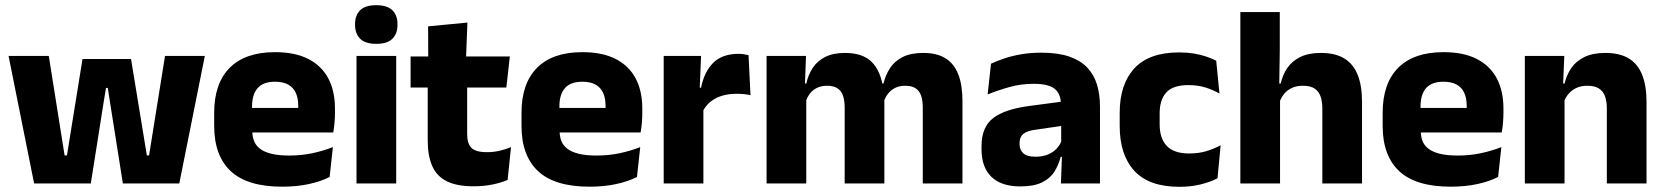

<svg xmlns="http://www.w3.org/2000/svg" viewBox="-20 -707 6412 740"><path d="M111.5 0 13 -491.5H168L229 -108H238L298 -479.5H485L546 -108H554.5L616 -491.5H769.5L671 0H453.5L404 -313L395.5 -368H388.5L379.5 -313L330 0Z M1067.5 12.5Q933.5 12.5 869.5 -47.2Q805.5 -107 805.5 -221.5V-272.5Q805.5 -385.5 865.5 -445.8Q925.5 -506 1040 -506Q1117 -506 1168.2 -479.8Q1219.5 -453.5 1245.2 -405Q1271 -356.5 1271 -288.5V-272Q1271 -253 1269.2 -233.2Q1267.5 -213.5 1264.5 -196.5H1126.5Q1128.5 -225.5 1129 -251.2Q1129.5 -277 1129.5 -298Q1129.5 -328.5 1120 -349.2Q1110.5 -370 1090.8 -381Q1071 -392 1040 -392Q994 -392 972.8 -367.2Q951.5 -342.5 951.5 -297V-252L952.5 -235.5V-200.5Q952.5 -181.5 958.8 -164.5Q965 -147.5 980.8 -134.8Q996.5 -122 1024.2 -114.8Q1052 -107.5 1095 -107.5Q1140.5 -107.5 1182.5 -116.2Q1224.5 -125 1263 -140L1250.5 -25Q1216.5 -7.5 1170 2.5Q1123.5 12.5 1067.5 12.5ZM886.5 -196.5V-291H1233.5V-196.5Z M1354 0V-491.5H1507V0ZM1430.5 -538Q1387.5 -538 1368 -557.8Q1348.5 -577.5 1348.5 -611V-614.5Q1348.5 -648 1368 -667.5Q1387.5 -687 1430.5 -687Q1472.5 -687 1492.2 -667.5Q1512 -648 1512 -614.5V-611Q1512 -577 1492.2 -557.5Q1472.5 -538 1430.5 -538Z M1805.5 11Q1740 11 1701.2 -8.8Q1662.5 -28.5 1645.5 -68Q1628.5 -107.5 1628.5 -165.5V-440H1780.5V-190Q1780.5 -154 1796.8 -137.2Q1813 -120.5 1857.5 -120.5Q1882 -120.5 1906 -126Q1930 -131.5 1949.5 -140L1936.5 -13.5Q1911 -2.5 1877.8 4.2Q1844.5 11 1805.5 11ZM1562.5 -369.5V-489.5H1945L1931.5 -369.5ZM1630.5 -478.5 1630 -605.5 1781.5 -620 1776 -478.5Z M2252 12.5Q2118 12.5 2054 -47.2Q1990 -107 1990 -221.5V-272.5Q1990 -385.5 2050 -445.8Q2110 -506 2224.5 -506Q2301.5 -506 2352.8 -479.8Q2404 -453.5 2429.8 -405Q2455.5 -356.5 2455.5 -288.5V-272Q2455.5 -253 2453.8 -233.2Q2452 -213.5 2449 -196.5H2311Q2313 -225.5 2313.5 -251.2Q2314 -277 2314 -298Q2314 -328.5 2304.5 -349.2Q2295 -370 2275.2 -381Q2255.5 -392 2224.5 -392Q2178.5 -392 2157.2 -367.2Q2136 -342.5 2136 -297V-252L2137 -235.5V-200.5Q2137 -181.5 2143.2 -164.5Q2149.5 -147.5 2165.2 -134.8Q2181 -122 2208.8 -114.8Q2236.5 -107.5 2279.5 -107.5Q2325 -107.5 2367 -116.2Q2409 -125 2447.5 -140L2435 -25Q2401 -7.5 2354.5 2.5Q2308 12.5 2252 12.5ZM2071 -196.5V-291H2418V-196.5Z M2688 -276 2646 -369H2682Q2694 -430 2728.8 -464.8Q2763.5 -499.5 2827 -499.5Q2838 -499.5 2847.2 -498Q2856.5 -496.5 2865 -494.5L2872.5 -340Q2862 -343 2848 -344.2Q2834 -345.5 2819.5 -345.5Q2770.5 -345.5 2737 -327.2Q2703.5 -309 2688 -276ZM2538 0V-491.5H2682L2675.5 -334.5L2691 -332.5V0Z M3536.5 0V-293Q3536.5 -319 3530.2 -337.8Q3524 -356.5 3509.2 -366.5Q3494.5 -376.5 3468.5 -376.5Q3446.5 -376.5 3430 -368.2Q3413.5 -360 3402.5 -345.8Q3391.5 -331.5 3386 -313.5L3371.5 -385H3385Q3393 -418 3410.5 -444.8Q3428 -471.5 3459 -487.2Q3490 -503 3538.5 -503Q3591 -503 3624.2 -482.2Q3657.5 -461.5 3673.5 -420.2Q3689.5 -379 3689.5 -317.5V0ZM2934.5 0V-491.5H3086.5L3081.5 -359L3087.5 -354V0ZM3235.5 0V-293Q3235.5 -319 3229.2 -337.8Q3223 -356.5 3208 -366.5Q3193 -376.5 3167.5 -376.5Q3145 -376.5 3128.5 -368.2Q3112 -360 3101.2 -345.8Q3090.5 -331.5 3085 -313.5L3061.5 -385H3087.5Q3095 -418.5 3112.2 -445Q3129.5 -471.5 3160 -487.2Q3190.5 -503 3237 -503Q3305.5 -503 3340.2 -467.8Q3375 -432.5 3384 -365.5Q3385.5 -355.5 3387 -341Q3388.5 -326.5 3388.5 -315V0Z M4069 0 4073.5 -123 4070 -130.5V-284L4069 -304Q4069 -345 4045 -364.5Q4021 -384 3964.5 -384Q3915 -384 3870.5 -371.5Q3826 -359 3786.5 -343L3799.5 -461.5Q3823 -472.5 3852.2 -482.2Q3881.5 -492 3917 -498Q3952.5 -504 3993 -504Q4057.5 -504 4101 -489Q4144.5 -474 4170.5 -446.5Q4196.5 -419 4208 -380.8Q4219.5 -342.5 4219.5 -296.5V0ZM3912.5 11.5Q3839 11.5 3801 -25.5Q3763 -62.5 3763 -131V-144.5Q3763 -217 3807.8 -251.8Q3852.5 -286.5 3950 -299L4082 -316.5L4091 -224.5L3974 -207.5Q3938.5 -203 3924 -191Q3909.5 -179 3909.5 -155.5V-152Q3909.5 -129.5 3924 -116.2Q3938.5 -103 3970.5 -103Q3998.5 -103 4018.8 -111.5Q4039 -120 4052 -133.8Q4065 -147.5 4071.5 -164.5L4093 -102.5H4068Q4060 -70.5 4043.2 -44.5Q4026.5 -18.5 3995 -3.5Q3963.5 11.5 3912.5 11.5Z M4525.5 13Q4408.5 13 4352 -48.5Q4295.5 -110 4295.5 -221.5V-272.5Q4295.5 -382 4352 -443.5Q4408.5 -505 4525 -505Q4555 -505 4581 -500.8Q4607 -496.5 4629 -489Q4651 -481.5 4667.5 -473L4680 -346.5Q4655.5 -360.5 4626 -369.8Q4596.5 -379 4559.5 -379Q4501.5 -379 4475.5 -351Q4449.5 -323 4449.5 -270V-227.5Q4449.5 -173.5 4477 -144.5Q4504.5 -115.5 4563 -115.5Q4599.5 -115.5 4628.8 -124.2Q4658 -133 4684.5 -147L4672.5 -20Q4646.5 -6 4608.5 3.5Q4570.5 13 4525.5 13Z M5076.5 0V-289Q5076.5 -316 5069.5 -335.8Q5062.5 -355.5 5046.2 -366Q5030 -376.5 5001 -376.5Q4977.5 -376.5 4959.5 -368.2Q4941.5 -360 4929.8 -345.8Q4918 -331.5 4911.5 -313.5L4880.5 -385H4916Q4923.5 -418.5 4941.5 -445Q4959.5 -471.5 4991.2 -487.2Q5023 -503 5071 -503Q5126 -503 5161 -481.8Q5196 -460.5 5212.8 -418.5Q5229.5 -376.5 5229.5 -313.5V0ZM4760.5 0V-660.5H4912.5V-513.5L4910 -351.5L4913.5 -339.5V0Z M5571 12.5Q5437 12.5 5373 -47.2Q5309 -107 5309 -221.5V-272.5Q5309 -385.5 5369 -445.8Q5429 -506 5543.5 -506Q5620.5 -506 5671.8 -479.8Q5723 -453.5 5748.8 -405Q5774.5 -356.5 5774.5 -288.5V-272Q5774.5 -253 5772.8 -233.2Q5771 -213.5 5768 -196.5H5630Q5632 -225.5 5632.5 -251.2Q5633 -277 5633 -298Q5633 -328.5 5623.5 -349.2Q5614 -370 5594.2 -381Q5574.5 -392 5543.5 -392Q5497.5 -392 5476.2 -367.2Q5455 -342.5 5455 -297V-252L5456 -235.5V-200.5Q5456 -181.5 5462.2 -164.5Q5468.5 -147.5 5484.2 -134.8Q5500 -122 5527.8 -114.8Q5555.5 -107.5 5598.5 -107.5Q5644 -107.5 5686 -116.2Q5728 -125 5766.5 -140L5754 -25Q5720 -7.5 5673.5 2.5Q5627 12.5 5571 12.5ZM5390 -196.5V-291H5737V-196.5Z M6173 0V-289Q6173 -316 6166 -335.8Q6159 -355.5 6142.5 -366Q6126 -376.5 6097.5 -376.5Q6074 -376.5 6056 -368.2Q6038 -360 6025.8 -345.8Q6013.5 -331.5 6007.5 -313.5L5984 -385H6010Q6018 -418.5 6036.2 -445Q6054.5 -471.5 6086.5 -487.2Q6118.5 -503 6167.5 -503Q6222.5 -503 6257.5 -481.8Q6292.5 -460.5 6309.2 -418.5Q6326 -376.5 6326 -313.5V0ZM5857 0V-491.5H6009L6004 -368.5L6010 -354V0Z"/></svg>

Font: Anek Tamil
Style: Bold
Weight: 700
Designer: Aadarsh Rajan (Tamil), Yesha Goshar (Latin)
Foundry: Ek Type
Version: Version 1.003